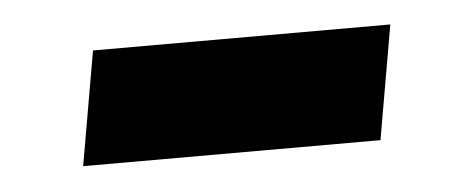

<svg xmlns="http://www.w3.org/2000/svg" viewBox="-26 -394 460 193"><g transform="rotate(-5 204.0 -297.5)"><path d="M72 -355H372L352 -240H52Z"/></g></svg>

Font: Oak Sans
Style: Bold Italic
Weight: 700
Italic angle: -9.5°
Foundry: Erik Kennedy, Walven
Version: Version 1.000